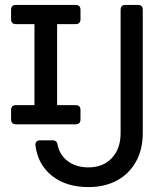

<svg xmlns="http://www.w3.org/2000/svg" viewBox="-20 -750 640 780"><path d="M45 -245Q25 -245 25 -265V-303Q25 -323 45 -323H120V-652H45Q25 -652 25 -672V-710Q25 -730 45 -730H287Q307 -730 307 -710V-672Q307 -652 287 -652H212V-323H287Q307 -323 307 -303V-265Q307 -245 287 -245ZM339 10Q249 10 191.5 -35.5Q134 -81 124 -159Q123 -169 128 -174.5Q133 -180 143 -180H193Q202 -180 207.5 -175.5Q213 -171 214 -161Q223 -119 256.5 -94.5Q290 -70 339 -70Q399 -70 434.5 -108Q470 -146 470 -210V-710Q470 -730 490 -730H540Q560 -730 560 -710V-210Q560 -143 532.5 -93.5Q505 -44 455.5 -17Q406 10 339 10Z"/></svg>

Font: Pitagon Sans Mono
Style: Regular
Weight: 400
Monospace: yes
Designer: Travis Tran
Foundry: Pitagon
Version: Version 1.001;gftools[0.9.26]